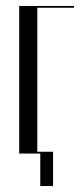

<svg xmlns="http://www.w3.org/2000/svg" viewBox="-20 -515 283 644"><path d="M44.4 0H105.1V-489H228.4V-495H44.4ZM91.1 0H115.1V109H157.9V-6H91.1Z"/></svg>

Font: Moniqa Black
Style: Regular
Weight: 900
Designer: Rajesh Rajput
Foundry: Rajesh Rajput
Version: Version 1.000